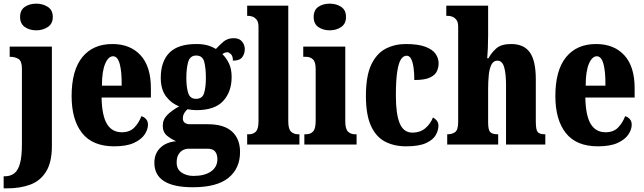

<svg xmlns="http://www.w3.org/2000/svg" viewBox="-42 -791 3525 1051"><path d="M157 -625Q120 -625 94 -643Q68 -661 68 -698Q68 -736 94 -753.5Q120 -771 157 -771Q192 -771 219.5 -753.5Q247 -736 247 -698Q247 -661 219.5 -643Q192 -625 157 -625ZM-22 240V174H-16Q15 174 36 158Q57 142 67.5 103.5Q78 65 78 -3V-414Q78 -457 59 -468.5Q40 -480 14 -480H11V-536H242V8Q242 97 210.5 148Q179 199 124 219.5Q69 240 -3 240Z M583 10Q465 10 407.5 -62.5Q350 -135 350 -265Q350 -406 408.5 -478Q467 -550 573 -550Q671 -550 727.5 -488.5Q784 -427 784 -308V-257H514Q516 -158 543.5 -112.5Q571 -67 625 -67Q668 -67 693 -92.5Q718 -118 732 -155Q747 -151 757.5 -139Q768 -127 768 -109Q768 -82 749.5 -54.5Q731 -27 690.5 -8.5Q650 10 583 10ZM624 -322Q625 -398 613.5 -440.5Q602 -483 577 -483Q551 -483 533.5 -441.5Q516 -400 516 -322Z M1014 234Q803 234 803 100Q803 50 835 18.5Q867 -13 922 -18Q896 -29 872.5 -48Q849 -67 849 -103Q849 -137 874 -162Q899 -187 939 -209Q897 -224 867.5 -262.5Q838 -301 838 -365Q838 -454 885 -502Q932 -550 1033 -550Q1067 -550 1091.5 -543.5Q1116 -537 1140 -523Q1161 -546 1182.5 -564Q1204 -582 1238 -582Q1267 -582 1282.5 -564Q1298 -546 1298 -522Q1298 -497 1284 -478Q1270 -459 1233 -459Q1233 -484 1222 -494.5Q1211 -505 1203 -505Q1193 -505 1186.5 -501.5Q1180 -498 1175 -495Q1196 -475 1211 -444.5Q1226 -414 1226 -370Q1226 -289 1180 -238.5Q1134 -188 1033 -188Q1024 -188 1008.5 -189.5Q993 -191 985 -193Q977 -188 968 -174Q959 -160 959 -143Q959 -126 970 -118.5Q981 -111 995 -111H1095Q1184 -111 1228 -71Q1272 -31 1272 41Q1272 131 1208.5 182.5Q1145 234 1014 234ZM1031 -250Q1066 -250 1075.5 -282Q1085 -314 1085 -365Q1085 -418 1076 -452.5Q1067 -487 1032 -487Q998 -487 988 -451.5Q978 -416 978 -364Q978 -315 988 -282.5Q998 -250 1031 -250ZM1017 172Q1078 172 1113 147.5Q1148 123 1148 80Q1148 54 1135.5 38.5Q1123 23 1094 23H987Q975 23 960.5 30Q946 37 935.5 53.5Q925 70 925 99Q925 136 952.5 154Q980 172 1017 172Z M1311 0V-56H1321Q1344 -56 1358.5 -70.5Q1373 -85 1373 -127V-645Q1373 -671 1362.5 -683.5Q1352 -696 1340 -700Q1328 -704 1321 -704H1311V-760H1536V-127Q1536 -85 1551 -70.5Q1566 -56 1589 -56H1597V0Z M1763 -625Q1726 -625 1700.5 -643Q1675 -661 1675 -698Q1675 -736 1700.5 -753.5Q1726 -771 1763 -771Q1799 -771 1825.5 -753.5Q1852 -736 1852 -698Q1852 -661 1825.5 -643Q1799 -625 1763 -625ZM1624 0V-56H1633Q1657 -56 1671.5 -71Q1686 -86 1686 -129V-413Q1686 -452 1671 -466Q1656 -480 1633 -480H1618V-536H1848V-127Q1848 -85 1863 -70.5Q1878 -56 1901 -56H1910V0Z M2181 10Q2115 10 2065.5 -16Q2016 -42 1988.5 -102.5Q1961 -163 1961 -266Q1961 -375 1990 -436.5Q2019 -498 2068.5 -524Q2118 -550 2179 -550Q2247 -550 2286.5 -535Q2326 -520 2342.5 -496Q2359 -472 2359 -444Q2359 -423 2350 -402Q2341 -381 2312.5 -367Q2284 -353 2226 -353Q2226 -389 2222 -419Q2218 -449 2209 -467.5Q2200 -486 2184 -486Q2166 -486 2153 -466.5Q2140 -447 2132.5 -399.5Q2125 -352 2125 -267Q2125 -167 2146 -116Q2167 -65 2216 -65Q2257 -65 2285.5 -88.5Q2314 -112 2328 -148Q2341 -141 2349.5 -130Q2358 -119 2358 -103Q2358 -78 2343.5 -52Q2329 -26 2290.5 -8Q2252 10 2181 10Z M2406 0V-56H2409Q2433 -56 2449.5 -68Q2466 -80 2466 -124V-645Q2466 -671 2455.5 -683.5Q2445 -696 2433 -700Q2421 -704 2414 -704H2401V-760H2630V-599Q2630 -562 2628.5 -527.5Q2627 -493 2625 -472H2632Q2647 -501 2674 -525.5Q2701 -550 2756 -550Q2826 -550 2858.5 -504Q2891 -458 2891 -357V-126Q2891 -80 2901.5 -68Q2912 -56 2940 -56H2943V0H2728V-325Q2728 -389 2717.5 -424Q2707 -459 2681 -459Q2659 -459 2648 -437Q2637 -415 2633.5 -380Q2630 -345 2630 -306V-121Q2630 -79 2642 -67.5Q2654 -56 2682 -56H2685V0Z M3231 10Q3113 10 3055.5 -62.5Q2998 -135 2998 -265Q2998 -406 3056.5 -478Q3115 -550 3221 -550Q3319 -550 3375.5 -488.5Q3432 -427 3432 -308V-257H3162Q3164 -158 3191.5 -112.5Q3219 -67 3273 -67Q3316 -67 3341 -92.5Q3366 -118 3380 -155Q3395 -151 3405.5 -139Q3416 -127 3416 -109Q3416 -82 3397.5 -54.5Q3379 -27 3338.5 -8.5Q3298 10 3231 10ZM3272 -322Q3273 -398 3261.5 -440.5Q3250 -483 3225 -483Q3199 -483 3181.5 -441.5Q3164 -400 3164 -322Z"/></svg>

Font: Noto Serif Armenian ExtraCondensed Black
Style: Regular
Weight: 900
Width: 2
Designer: Monotype Design Team
Foundry: Monotype Imaging Inc.
Version: Version 2.008; ttfautohint (v1.8.4.7-5d5b)